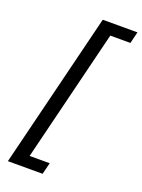

<svg xmlns="http://www.w3.org/2000/svg" viewBox="-176 -844 826 1117"><g transform="rotate(20 237.0 -285.0)"><path d="M21.5 196.3 258.8 -765.6H473.6L456.1 -693.8H331.5L129.9 124.5H254.4L236.3 196.3Z"/></g></svg>

Font: Lesson One
Style: Italic
Weight: 400
Italic angle: -14°
Designer: But Ko, Victor Gaultney, Annie Olsen, Julie Remington, Don Collingsworth, Eric Hays, Becca Hirsbrunner
Version: Version 1.100